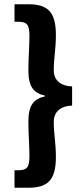

<svg xmlns="http://www.w3.org/2000/svg" viewBox="-20 -728 389 900"><path d="M48 152H113C203 152 242 117 242 8C242 -62 232 -96 232 -159C232 -194 254 -231 318 -233V-323C254 -325 232 -362 232 -396C232 -460 242 -494 242 -564C242 -673 203 -708 113 -708H48V-626H66C106 -626 118 -613 118 -559C118 -506 113 -458 113 -398C113 -321 138 -292 190 -280V-276C138 -264 113 -235 113 -158C113 -98 118 -50 118 3C118 57 106 70 66 70H48Z"/></svg>

Font: Source Sans Pro
Style: Bold
Weight: 700
Designer: Paul D. Hunt
Foundry: Adobe Systems Incorporated
Version: Version 3.006;hotconv 1.0.111;makeotfexe 2.5.65597